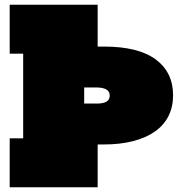

<svg xmlns="http://www.w3.org/2000/svg" viewBox="-20 -792 773 812"><path d="M21 -565V-772H393V-565H336V-207H393V0H21V-207H78V-565ZM232 -422V-595H420Q565.5 -595 638.8 -540.5Q712 -486 712 -389Q712 -340.5 692.8 -301.8Q673.5 -263 635.8 -236.2Q598 -209.5 543.2 -195.2Q488.5 -181 417 -181H232V-354H389Q417 -354 430.5 -362.2Q444 -370.5 444 -387Q444 -406 429 -414Q414 -422 390 -422Z"/></svg>

Font: Hepta Slab ExtraLight Black
Style: Regular
Weight: 900
Version: Version 1.102